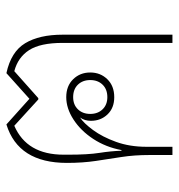

<svg xmlns="http://www.w3.org/2000/svg" viewBox="-0 -544 545 584"><g transform="rotate(-90 272.0 -252.5)"><path d="M92 0V-70Q92 -116 86 -154.5Q80 -193 74 -233Q68 -273 68 -321Q68 -469 185 -505L263 -435L341 -505Q406 -491 432 -448Q458 -405 458 -334V0H433V-334Q433 -402 411 -436Q389 -470 347 -481L265 -408H261L181 -481Q93 -443 93 -331V-316Q93 -257 98.5 -222Q104 -187 105 -155H107Q116 -203 141 -241Q166 -279 200 -301Q234 -323 268 -323Q302 -323 322.5 -302Q343 -281 343 -250Q343 -219 322.5 -198Q302 -177 268 -177Q235 -177 215.5 -197.5Q196 -218 196 -248Q196 -267 206 -281Q189 -270 168 -241.5Q147 -213 132 -171.5Q117 -130 117 -79V0ZM268 -198Q292 -198 306 -212.5Q320 -227 320 -250Q320 -273 306 -287.5Q292 -302 268 -302Q245 -302 231 -287.5Q217 -273 217 -250Q217 -227 231 -212.5Q245 -198 268 -198Z"/></g></svg>

Font: Noto Sans Thai Looped UI Thin
Style: Regular
Weight: 100
Designer: Cadson Demak Team
Foundry: Cadson Demak Co., Ltd.
Version: Version 1.000; ttfautohint (v1.8.4.7-5d5b)